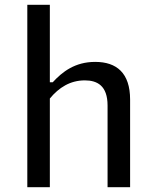

<svg xmlns="http://www.w3.org/2000/svg" viewBox="-20 -785 660 805"><path d="M189 0V-372C227 -418 274.5 -448 335.5 -448C387.5 -448 431 -426 431 -342.5V0H525.5V-367.5C525.5 -479 469 -525.5 379 -525.5C294 -525.5 241 -483.5 201 -440H189V-765H94.5V0Z"/></svg>

Font: Monaspace Neon
Style: Regular
Weight: 400
Designer: Riley Cran & the Lettermatic Team
Foundry: Lettermatic
Version: Version 1.200 (Monaspace Neon)